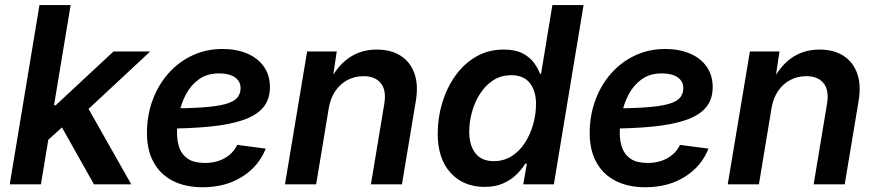

<svg xmlns="http://www.w3.org/2000/svg" viewBox="-20 -748 3557 779"><path d="M163.1 -169.4 188.5 -321.3H206.5L440.4 -539.1H589.4L304.2 -273.4H278.3ZM19.5 0 140.1 -727.5H266.6L146 0ZM361.3 0 223.1 -245.6 323.2 -334.5 512.7 0Z M802.2 11.7Q731.4 11.7 680.4 -14.6Q629.4 -41 602.3 -91.3Q575.2 -141.6 576.2 -213.9Q577.1 -283.2 600.1 -344.2Q623 -405.3 664.3 -451.4Q705.6 -497.6 761.2 -523.4Q816.9 -549.3 882.8 -549.3Q939 -549.3 982.4 -531Q1025.9 -512.7 1050.5 -477.8Q1075.2 -442.9 1075.2 -394.5Q1075.2 -344.2 1047.4 -311.5Q1019.5 -278.8 964.4 -260.3Q909.2 -241.7 826.9 -233.9Q744.6 -226.1 635.7 -226.1L649.9 -308.1Q741.7 -308.1 801.5 -312.3Q861.3 -316.4 895 -325.9Q928.7 -335.4 942.4 -351.3Q956.1 -367.2 956.1 -390.6Q956.1 -418.5 932.9 -434.3Q909.7 -450.2 869.6 -450.2Q820.3 -450.2 787.4 -426.5Q754.4 -402.8 734.9 -366Q715.3 -329.1 706.8 -287.8Q698.2 -246.6 698.2 -211.4Q697.8 -176.8 707.8 -148.4Q717.8 -120.1 742.7 -103.5Q767.6 -86.9 811 -86.9Q857.9 -86.9 892.3 -106.7Q926.8 -126.5 942.4 -160.2L1058.1 -145Q1030.3 -73.7 962.6 -31Q895 11.7 802.2 11.7Z M1314 -309.6 1262.7 0H1136.2L1226.1 -539.1H1346.2L1326.2 -405.3L1312 -409.2Q1346.2 -478.5 1395 -512.7Q1443.8 -546.9 1508.3 -546.9Q1565.9 -546.9 1605.2 -522Q1644.5 -497.1 1661.4 -450.2Q1678.2 -403.3 1667 -337.4L1610.8 0H1484.9L1539.1 -326.2Q1548.3 -381.8 1525.1 -410.4Q1502 -439 1455.1 -439Q1419.9 -439 1390.4 -423.6Q1360.8 -408.2 1340.8 -379.2Q1320.8 -350.1 1314 -309.6Z M1946.3 10.3Q1860.4 10.3 1808.1 -46.9Q1755.9 -104 1755.9 -206.1Q1755.9 -269 1773.9 -329.6Q1792 -390.1 1826.4 -439.2Q1860.8 -488.3 1910.6 -517.6Q1960.4 -546.9 2023.9 -546.9Q2070.8 -546.9 2100.3 -531.5Q2129.9 -516.1 2146.5 -493.2Q2163.1 -470.2 2170.9 -448.7H2175.3L2221.2 -727.5H2347.7L2227.1 0H2103L2117.7 -84H2111.3Q2096.7 -60.1 2074.2 -38.6Q2051.8 -17.1 2020.3 -3.4Q1988.8 10.3 1946.3 10.3ZM1982.9 -94.2Q2024.9 -94.2 2056.9 -115Q2088.9 -135.7 2110.6 -169.9Q2132.3 -204.1 2143.6 -244.9Q2154.8 -285.6 2154.8 -325.7Q2154.8 -379.9 2129.4 -411.4Q2104 -442.9 2054.7 -442.9Q2012.7 -442.9 1981 -422.1Q1949.2 -401.4 1927.5 -367.4Q1905.8 -333.5 1894.8 -293.2Q1883.8 -252.9 1883.8 -212.9Q1883.8 -158.7 1908.7 -126.5Q1933.6 -94.2 1982.9 -94.2Z M2598.6 11.7Q2527.8 11.7 2476.8 -14.6Q2425.8 -41 2398.7 -91.3Q2371.6 -141.6 2372.6 -213.9Q2373.5 -283.2 2396.5 -344.2Q2419.4 -405.3 2460.7 -451.4Q2502 -497.6 2557.6 -523.4Q2613.3 -549.3 2679.2 -549.3Q2735.4 -549.3 2778.8 -531Q2822.3 -512.7 2846.9 -477.8Q2871.6 -442.9 2871.6 -394.5Q2871.6 -344.2 2843.8 -311.5Q2815.9 -278.8 2760.7 -260.3Q2705.6 -241.7 2623.3 -233.9Q2541 -226.1 2432.1 -226.1L2446.3 -308.1Q2538.1 -308.1 2597.9 -312.3Q2657.7 -316.4 2691.4 -325.9Q2725.1 -335.4 2738.8 -351.3Q2752.4 -367.2 2752.4 -390.6Q2752.4 -418.5 2729.2 -434.3Q2706.1 -450.2 2666 -450.2Q2616.7 -450.2 2583.7 -426.5Q2550.8 -402.8 2531.2 -366Q2511.7 -329.1 2503.2 -287.8Q2494.6 -246.6 2494.6 -211.4Q2494.1 -176.8 2504.2 -148.4Q2514.2 -120.1 2539.1 -103.5Q2564 -86.9 2607.4 -86.9Q2654.3 -86.9 2688.7 -106.7Q2723.1 -126.5 2738.8 -160.2L2854.5 -145Q2826.7 -73.7 2759 -31Q2691.4 11.7 2598.6 11.7Z M3110.4 -309.6 3059.1 0H2932.6L3022.5 -539.1H3142.6L3122.6 -405.3L3108.4 -409.2Q3142.6 -478.5 3191.4 -512.7Q3240.2 -546.9 3304.7 -546.9Q3362.3 -546.9 3401.6 -522Q3440.9 -497.1 3457.8 -450.2Q3474.6 -403.3 3463.4 -337.4L3407.2 0H3281.2L3335.4 -326.2Q3344.7 -381.8 3321.5 -410.4Q3298.3 -439 3251.5 -439Q3216.3 -439 3186.8 -423.6Q3157.2 -408.2 3137.2 -379.2Q3117.2 -350.1 3110.4 -309.6Z"/></svg>

Font: Inter 18pt SemiBold
Style: Italic
Weight: 600
Italic angle: -9.3988°
Designer: Rasmus Andersson
Foundry: rsms
Version: Version 4.001;git-66647c0bb